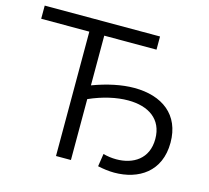

<svg xmlns="http://www.w3.org/2000/svg" viewBox="-102 -819 1029 944"><g transform="rotate(15 413.0 -347.5)"><path d="M471 -5C499 1 528 5 555 5C679 5 785 -61 785 -209C785 -351 686 -423 544 -423C481 -423 409 -408 334 -380V-633H600V-700H13V-633H258V0H334V-310C404 -341 472 -356 531 -356C634 -356 708 -308 708 -207C708 -105 633 -61 548 -61C526 -61 503 -64 481 -70Z"/></g></svg>

Font: Montserrat-Alt1
Style: Regular
Weight: 400
Designer: Differentunic
Foundry: Differentunic
Version: Version 7.222